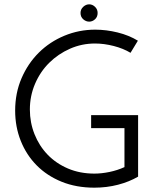

<svg xmlns="http://www.w3.org/2000/svg" viewBox="-20 -859 723 887"><path d="M618 -327V-43Q577 -19 525 -5.5Q473 8 416 8Q332 8 264.5 -19.5Q197 -47 149.5 -95Q102 -143 76 -208Q50 -273 50 -348Q50 -429 79.5 -497.5Q109 -566 159.5 -616Q210 -666 277.5 -694Q345 -722 420 -722Q471 -722 523.5 -709Q576 -696 617 -671L583 -615Q550 -635 505.5 -646.5Q461 -658 419 -658Q358 -658 303.5 -634Q249 -610 207.5 -569Q166 -528 142 -472Q118 -416 118 -353Q118 -293 139.5 -239Q161 -185 200 -144.5Q239 -104 294 -80.5Q349 -57 416 -57Q449 -57 485.5 -64.5Q522 -72 555 -87V-267H401V-327ZM352 -799Q352 -816 364.5 -827.5Q377 -839 392 -839Q407 -839 419 -827.5Q431 -816 431 -799Q431 -781 419 -770Q407 -759 392 -759Q377 -759 364.5 -770Q352 -781 352 -799Z"/></svg>

Font: Josefin Sans
Style: Regular
Weight: 400
Designer: Santiago Orozco
Foundry: Typemade
Version: Version 1.0